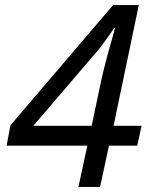

<svg xmlns="http://www.w3.org/2000/svg" viewBox="-20 -734 591 754"><path d="M288 0 323 -162H6L21 -242L424 -714H525L426 -240H536L519 -162H408L373 0ZM111 -240H340L376 -411Q384 -448 394.5 -488.5Q405 -529 415.5 -565Q426 -601 432 -624H428Q420 -611 407 -593Q394 -575 381.5 -558Q369 -541 360 -531Z"/></svg>

Font: Noto Sans
Style: Italic
Weight: 400
Italic angle: -12°
Designer: Monotype Design Team
Foundry: Monotype Imaging Inc.
Version: Version 2.013; ttfautohint (v1.8.4.7-5d5b)